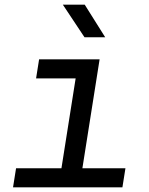

<svg xmlns="http://www.w3.org/2000/svg" viewBox="-20 -805 640 825"><path d="M36 0 49 -82H244L305 -468H135L148 -550H408L334 -82H519L506 0ZM343 -645 250 -785H344L432 -645Z"/></svg>

Font: NKDuy Mono
Style: Italic
Weight: 400
Italic angle: -9°
Monospace: yes
Designer: NKDuy
Foundry: NKDuy
Version: Version 2.251; ttfautohint (v1.8.4.7-5d5b)